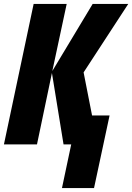

<svg xmlns="http://www.w3.org/2000/svg" viewBox="-25 -734 672 976"><path d="M290 222H453L532 -147H443L400 -366L627 -714H446L241 -373L314 -714H146L-5 0H163L239 -363L298 0H337Z"/></svg>

Font: Noto Sans UI Condensed Black
Style: Italic
Weight: 900
Width: 3
Italic angle: -192°
Designer: Monotype Design Team
Foundry: Monotype Imaging Inc.
Version: Version 1.901